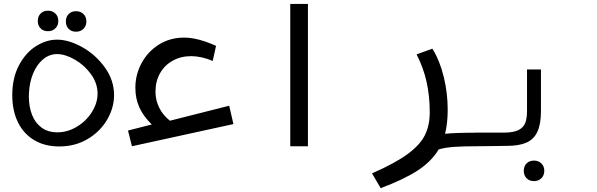

<svg xmlns="http://www.w3.org/2000/svg" viewBox="-20 -745 3040 978"><path d="M42.5 -260Q42.5 -348 76.5 -412.2Q110.5 -476.5 163.2 -509.8Q216 -543 270.5 -543Q331 -543 399.5 -504.5Q468 -466 514.5 -401Q561 -336 561 -260.5Q561 -196 525.8 -135.5Q490.5 -75 426.8 -37Q363 1 281.5 1Q208.5 1 154.5 -31Q100.5 -63 71.5 -122Q42.5 -181 42.5 -260ZM477 -268.5Q477 -320.5 443.5 -367Q410 -413.5 361 -441.5Q312 -469.5 270.5 -469.5Q231.5 -469.5 199.8 -443.2Q168 -417 149 -371.5Q130 -326 127.5 -270L127 -254Q127 -201.5 143.2 -160Q159.5 -118.5 192 -94.8Q224.5 -71 271.5 -71Q324.5 -71 372 -99.8Q419.5 -128.5 448.2 -174.5Q477 -220.5 477 -268.5ZM172.5 -638.5Q172.5 -661.5 186.8 -676Q201 -690.5 224 -690.5Q247.5 -690.5 262.2 -676Q277 -661.5 277 -638.5Q277 -615.5 262.2 -600.8Q247.5 -586 224 -586Q201 -586 186.8 -600.5Q172.5 -615 172.5 -638.5ZM315.5 -636Q315.5 -659 329.8 -673.5Q344 -688 367 -688Q390.5 -688 405.2 -673.5Q420 -659 420 -636Q420 -613 405.2 -598.2Q390.5 -583.5 367 -583.5Q344 -583.5 329.8 -598Q315.5 -612.5 315.5 -636Z M632 -80 753 -111Q711 -152 690.2 -197.2Q669.5 -242.5 669.5 -298Q669.5 -364.5 701 -423.2Q732.5 -482 789.2 -517.8Q846 -553.5 918.5 -553.5Q966 -553.5 1025 -533.5Q1050 -525 1080.5 -511.5L1063.5 -434.5Q1036 -446.5 1007.5 -452.8Q979 -459 954 -459Q901.5 -459 860 -436Q818.5 -413 795.2 -372Q772 -331 772 -278Q772 -235 790.8 -196.8Q809.5 -158.5 845.5 -130L1147.5 -206.5L1169 -113L652 0Z M1548.5 -725V0H1458.5V-725Z M2169 -172.5Q2169 -256 2152.8 -328.5Q2136.5 -401 2102 -468L2182.5 -497Q2220.5 -435.5 2240.5 -353Q2260.5 -270.5 2260.5 -185.5Q2260.5 -117.5 2247 -63.5Q2297.5 -69 2401.5 -69V0Q2339 0 2293 3.2Q2247 6.5 2214.5 16Q2177.5 78 2107 123.8Q2036.5 169.5 1919 213.5L1875 138Q1991.5 87 2055.2 40.5Q2119 -6 2144 -56Q2169 -106 2169 -172.5Z M2401.5 -69.5H2547.5Q2596.5 -69.5 2622 -83Q2647.5 -96.5 2656 -120Q2664.5 -143.5 2664.5 -180V-391H2735.5V-180Q2735.5 -113 2717.5 -74.2Q2699.5 -35.5 2662 -18.8Q2624.5 -2 2562.5 -2L2493.5 -1L2401.5 0ZM2648 125Q2648 102 2662.2 87.5Q2676.5 73 2699.5 73Q2723 73 2737.8 87.5Q2752.5 102 2752.5 125Q2752.5 148 2737.8 162.8Q2723 177.5 2699.5 177.5Q2676.5 177.5 2662.2 163Q2648 148.5 2648 125Z"/></svg>

Font: JuliaMono
Style: Regular
Weight: 400
Monospace: yes
Designer: cormullion
Foundry: corm
Version: Version 0.055; ttfautohint (v1.8.4)